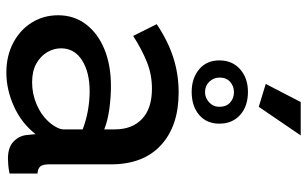

<svg xmlns="http://www.w3.org/2000/svg" viewBox="-201 -755 966 604"><g transform="rotate(90 282.0 -453.0)"><path d="M28 -153Q28 -203 56.5 -240.5Q85 -278 135 -298.5Q185 -319 251 -319Q286 -319 322.5 -314Q359 -309 387 -298V-331Q387 -386 354 -417Q321 -448 259 -448Q215 -448 176 -432.5Q137 -417 93 -389L56 -463Q108 -498 160.5 -515Q213 -532 271 -532Q376 -532 436.5 -476.5Q497 -421 497 -319V-124Q497 -105 503.5 -97Q510 -89 526 -88V0Q511 3 499 4Q487 5 479 5Q444 5 426 -12Q408 -29 405 -52L402 -82Q368 -38 315 -14Q262 10 208 10Q156 10 115 -11.5Q74 -33 51 -70Q28 -107 28 -153ZM361 -121Q373 -134 380 -147Q387 -160 387 -170V-230Q359 -241 328 -246.5Q297 -252 267 -252Q207 -252 169.5 -228Q132 -204 132 -162Q132 -139 144.5 -118Q157 -97 180.5 -84Q204 -71 239 -71Q275 -71 308 -85Q341 -99 361 -121ZM170 -660Q170 -701 198 -725.5Q226 -750 269 -750Q314 -750 341.5 -725.5Q369 -701 369 -660Q369 -620 341.5 -596.5Q314 -573 269 -573Q226 -573 198 -596.5Q170 -620 170 -660ZM270 -706Q251 -706 237.5 -694Q224 -682 224 -661Q224 -642 237 -628.5Q250 -615 270 -615Q288 -615 302 -628Q316 -641 316 -660Q316 -682 302.5 -694Q289 -706 270 -706ZM316 -784 244 -806 301 -916H406Z"/></g></svg>

Font: Raleway Thin SemiBold
Style: Regular
Weight: 600
Version: Version 4.026